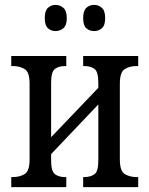

<svg xmlns="http://www.w3.org/2000/svg" viewBox="-20 -765 611 785"><path d="M365 -638Q346 -638 333 -649.5Q320 -661 320 -691Q320 -721 333 -733Q346 -745 365 -745Q383 -745 396.5 -733Q410 -721 410 -691Q410 -661 396.5 -649.5Q383 -638 365 -638ZM207 -638Q189 -638 176 -649.5Q163 -661 163 -691Q163 -721 176 -733Q189 -745 207 -745Q225 -745 239 -733Q253 -721 253 -691Q253 -661 239 -649.5Q225 -638 207 -638ZM26 0V-41H32Q61 -41 81 -53.5Q101 -66 101 -113V-423Q101 -470 81 -482.5Q61 -495 32 -495H26V-536H251V-495H246Q221 -495 205 -483.5Q189 -472 189 -427V-204L382 -406V-427Q382 -472 366 -483.5Q350 -495 324 -495H320V-536H545V-495H539Q510 -495 490 -482.5Q470 -470 470 -423V-113Q470 -66 490 -53.5Q510 -41 539 -41H545V0H320V-41H324Q350 -41 366 -52.5Q382 -64 382 -109V-338L189 -135V-109Q189 -64 205 -52.5Q221 -41 246 -41H251V0Z"/></svg>

Font: Noto Serif Condensed
Style: Regular
Weight: 400
Width: 3
Designer: Monotype Design Team
Foundry: Monotype Imaging Inc.
Version: Version 2.013; ttfautohint (v1.8.4.7-5d5b)